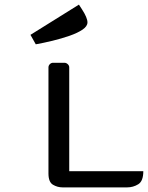

<svg xmlns="http://www.w3.org/2000/svg" viewBox="-20 -812 641 832"><path d="M280 -70H601Q601 -27 579 -13.5Q557 0 531 0H251Q229 0 209.5 -11.5Q190 -23 190 -60V-520Q190 -528 196 -534Q202 -540 210 -540H259Q267 -540 273.5 -534Q280 -528 280 -520ZM135 -620 112 -661 322 -792 335 -772Q359 -735 359 -715Q359 -698 337.5 -683.5Q316 -669 281.5 -657Q247 -645 208 -635.5Q169 -626 135 -620Z"/></svg>

Font: Warnes
Style: Regular
Weight: 400
Designer: Eduardo Rodriguez Tunni
Foundry: Eduardo Rodriguez Tunni
Version: Version 1.002; ttfautohint (v1.8.4.7-5d5b);gftools[0.9.23]